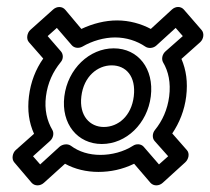

<svg xmlns="http://www.w3.org/2000/svg" viewBox="-20 -612 617 564"><path d="M98 -129 77 -153 127 -198C137 -207 139 -221 134 -230C118 -257 110 -290 115 -329C120 -369 136 -402 158 -429C167 -439 166 -453 159 -461L120 -506L147 -530L191 -479C198 -471 211 -469 222 -475C251 -492 286 -502 318 -502C351 -502 382 -492 407 -475C416 -469 430 -470 439 -478L496 -530L517 -506L466 -461C456 -452 454 -438 459 -429C475 -402 482 -369 477 -329C472 -290 457 -257 435 -230C427 -220 427 -206 434 -198L474 -153L447 -129L402 -181C394 -190 380 -190 371 -184C343 -166 308 -157 275 -157C242 -157 212 -166 188 -184C178 -191 163 -188 155 -181ZM73 -75C82 -65 98 -65 109 -75L171 -131C200 -115 234 -107 269 -107C304 -107 339 -114 374 -131L422 -75C431 -65 447 -65 458 -75L524 -135C534 -144 538 -161 529 -171L486 -220C507 -251 522 -288 527 -329C532 -371 527 -406 513 -439L568 -488C578 -497 581 -514 572 -524L520 -584C511 -594 496 -594 485 -584L423 -527C395 -542 360 -552 324 -552C289 -552 253 -543 219 -527L172 -583C163 -594 147 -594 136 -584L69 -524C60 -516 56 -498 65 -488L107 -440C85 -409 70 -371 65 -329C60 -288 65 -252 80 -219L26 -171C17 -163 13 -145 22 -135ZM169 -329C159 -248 208 -189 279 -189C351 -189 413 -249 423 -329C433 -410 386 -470 314 -470C243 -470 179 -410 169 -329ZM219 -329C226 -388 267 -420 308 -420C350 -420 380 -388 373 -329C366 -271 327 -239 285 -239C244 -239 212 -272 219 -329Z"/></svg>

Font: Falling Sky
Style: OuObl
Weight: 400
Designer: Paul D. Hunt
Foundry: Adobe Systems Incorporated
Version: Version 1.02